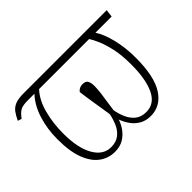

<svg xmlns="http://www.w3.org/2000/svg" viewBox="-108 -757 988 988"><g transform="rotate(-45 385.5 -263.0)"><path d="M252 10Q206 10 169 -16.5Q132 -43 110 -99Q88 -155 88 -245Q88 -320 108.5 -385.5Q129 -451 170 -495H121Q84 -495 67 -485Q50 -475 32 -450L11 -457Q23 -482 35.5 -499.5Q48 -517 70 -526.5Q92 -536 133 -536H737L732 -495H614Q639 -457 654.5 -394Q670 -331 670 -257Q670 -121 627.5 -55.5Q585 10 513 10Q477 10 451 -5.5Q425 -21 408.5 -45Q392 -69 383 -94Q375 -69 358 -45Q341 -21 315 -5.5Q289 10 252 10ZM511 -21Q571 -21 600 -81.5Q629 -142 629 -250Q629 -317 618 -366Q607 -415 593 -447Q579 -479 568 -495H204Q165 -453 147.5 -386Q130 -319 130 -246Q130 -139 164 -80Q198 -21 255 -21Q292 -21 315.5 -39.5Q339 -58 351.5 -87Q364 -116 370 -146Q362 -199 354.5 -244.5Q347 -290 341 -336Q355 -355 380 -355Q403 -355 410 -341Q417 -327 417 -306Q417 -282 413 -251.5Q409 -221 404.5 -193Q400 -165 398 -147Q403 -117 415.5 -88Q428 -59 451 -40Q474 -21 511 -21Z"/></g></svg>

Font: Noto Serif SemiCondensed ExtraLight
Style: Regular
Weight: 200
Width: 4
Designer: Monotype Design Team
Foundry: Monotype Imaging Inc.
Version: Version 2.014